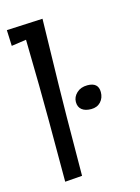

<svg xmlns="http://www.w3.org/2000/svg" viewBox="-113 -793 629 863"><g transform="rotate(-15 202.0 -362.0)"><path d="M7 -647 4 -721 172 -729Q163 -342 163 -276L161 -1L81 5V-278Q81 -420 76 -657ZM289 -388Q340 -388 340 -343Q340 -316 323.5 -298Q307 -280 279 -280Q251 -280 235.5 -292.5Q220 -305 220 -328.5Q220 -352 239 -370Q258 -388 289 -388Z"/></g></svg>

Font: Fresca
Style: Regular
Weight: 400
Designer: Iván Moreno
Foundry: Fontstage
Version: Version 1.001